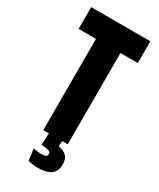

<svg xmlns="http://www.w3.org/2000/svg" viewBox="-206 -703 776 940"><g transform="rotate(30 182.0 -233.0)"><path d="M113 0V-639H251.5V0ZM15 -516V-639H349.5V-516ZM221.5 -16 215.5 59 161.5 31Q170.5 30 179 29.2Q187.5 28.5 195.5 28.5Q235 29 257.2 45.5Q279.5 62 279.5 96V99.5Q279.5 137 254.5 155Q229.5 173 185 173Q167 173 152.5 171.2Q138 169.5 126 166L117 100.5Q127 102.5 138.8 104.2Q150.5 106 161.5 106Q179.5 106 187.5 101.8Q195.5 97.5 195.5 89.5V87.5Q195.5 77.5 184.2 72.8Q173 68 142 66Q142 66 141.5 66Q141 66 141 66L146 -16Z"/></g></svg>

Font: Anek Latin Condensed
Style: Bold
Weight: 700
Width: 3
Designer: Yesha Goshar
Foundry: Ek Type
Version: Version 1.003